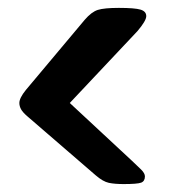

<svg xmlns="http://www.w3.org/2000/svg" viewBox="-20 -587 432 489"><path d="M294.9 -118.2Q272.5 -118.2 257.3 -121.3Q242.2 -124.5 223.6 -140.6L48.8 -291.5Q37.6 -301.3 33.4 -309.1Q29.3 -316.9 29.3 -324.7Q29.3 -337.4 45.9 -357.9L195.8 -536.6Q212.9 -556.6 229.2 -561.8Q245.6 -566.9 282.7 -566.9Q323.2 -566.9 337.9 -562.5Q352.5 -558.1 352.5 -545.9Q352.5 -534.2 330.1 -507.8L157.7 -324.7L316.4 -177.2Q330.1 -164.6 339.6 -155Q349.1 -145.5 349.1 -137.7Q349.1 -125.5 339.4 -121.8Q329.6 -118.2 294.9 -118.2Z"/></svg>

Font: Denk One
Style: Regular
Weight: 400
Designer: Irina Smirnova, Eben Sorkin
Foundry: Sorkin Type Co.f
Version: Version 1.004; ttfautohint (v1.8.4.7-5d5b);gftools[0.9.23]